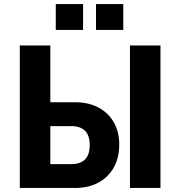

<svg xmlns="http://www.w3.org/2000/svg" viewBox="-20 -930 892 950"><path d="M78 0V-705H229V-424H353Q418 -424 467 -398Q516 -372 543 -325Q570 -278 570 -214Q570 -150 543 -101.5Q516 -53 467 -26.5Q418 0 352 0ZM229 -118H333Q378 -118 401 -141.5Q424 -165 424 -212Q424 -260 400.5 -283Q377 -306 333 -306H229ZM623 0V-705H774V0ZM455 -782V-910H590V-782ZM256 -782V-910H391V-782Z"/></svg>

Font: Nunito Sans 7pt Condensed ExtraBold
Style: Regular
Weight: 800
Width: 3
Designer: Vernon Adams
Foundry: Vernon Adams
Version: Version 3.101;gftools[0.9.27]